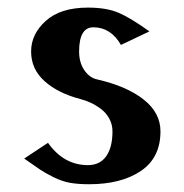

<svg xmlns="http://www.w3.org/2000/svg" viewBox="-20 -470 478 500"><path d="M43 0ZM369.1 -388.2 294.9 -353Q268.6 -398.9 223.1 -398.9Q186 -398.9 186 -335.9Q186 -307.1 199.5 -287.4Q212.9 -267.6 232.9 -263.2Q310.1 -245.6 354 -210.9Q397.9 -176.3 397.9 -127.9Q397.9 -59.1 346.7 -24.7Q295.4 9.8 211.9 9.8Q183.6 9.8 162.6 6.1Q141.6 2.4 119.6 -8.5Q97.7 -19.5 85.2 -27.8Q72.8 -36.1 43 -57.1L105 -98.1Q146 -40 209 -40Q240.2 -40 256.6 -63.2Q272.9 -86.4 272.9 -127.9Q272.9 -146 264.6 -161.1Q256.3 -176.3 242.9 -186.3Q229.5 -196.3 216.3 -202.4Q203.1 -208.5 189.9 -211.9Q131.3 -227.1 96.2 -258.5Q61 -290 61 -335.9Q61 -381.3 99.4 -415.8Q137.7 -450.2 209 -450.2Q257.3 -450.2 288.8 -436.8Q320.3 -423.3 369.1 -388.2Z"/></svg>

Font: Pfennig
Style: Bold
Weight: 700
Version: Version 20120410 ; ttfautohint (v0.8)